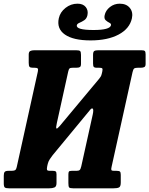

<svg xmlns="http://www.w3.org/2000/svg" viewBox="-58 -1023 810 1043"><path d="M592.5 -1003Q628.5 -1003 647.2 -980Q666 -957 658.5 -923Q646 -867 586.2 -835.2Q526.5 -803.5 434 -803.5Q340.5 -803.5 294.8 -835.2Q249 -867 261.5 -924Q269 -957.5 298 -980.2Q327 -1003 363 -1003Q393 -1003 407.8 -984.8Q422.5 -966.5 417 -940.5Q413 -922 399.8 -913.2Q386.5 -904.5 373.8 -899.2Q361 -894 359.5 -886Q353.5 -860 450.5 -860Q539 -860 545 -886Q546.5 -894.5 536 -899.5Q525.5 -904.5 516 -913.2Q506.5 -922 510.5 -940.5Q516 -966.5 539.2 -984.8Q562.5 -1003 592.5 -1003ZM497.5 -633.5Q500.5 -647.5 497.5 -651.2Q494.5 -655 480.5 -655H465Q456 -655 451.8 -659.2Q447.5 -663.5 447.5 -678V-724.5Q447.5 -741.5 454 -745.8Q460.5 -750 476 -750H710.5Q723.5 -750 728.2 -746.2Q733 -742.5 733 -728.5V-675.5Q733 -663 726.5 -659Q720 -655 706.5 -655H691.5Q676 -655 670.8 -650.8Q665.5 -646.5 662 -631L548 -116Q545 -103.5 547.2 -99.2Q549.5 -95 562 -95H575.5Q589 -95 593.5 -91Q598 -87 598 -73V-31.5Q598 -9.5 588.5 -4.8Q579 0 558.5 0H339.5Q321.5 0 317.5 -5Q313.5 -10 313.5 -28.5V-75Q313.5 -87 316.5 -91Q319.5 -95 331.5 -95H357Q369.5 -95 374.8 -99.5Q380 -104 383.5 -119.5L445.5 -399.5Q451.5 -427 446 -432.5Q440.5 -438 430.5 -425L228.5 -180.5Q221.5 -172 213 -159Q204.5 -146 201.5 -133L198.5 -120Q195.5 -105.5 197.5 -100.2Q199.5 -95 214 -95H229Q239.5 -95 244.2 -92Q249 -89 249 -76V-29Q249 -9.5 238 -4.8Q227 0 209 0H-8.5Q-26 0 -31.8 -4.5Q-37.5 -9 -37.5 -27V-68.5Q-37.5 -83.5 -32.5 -89.2Q-27.5 -95 -12.5 -95H1.5Q16.5 -95 23 -98Q29.5 -101 33 -116L147.5 -634Q150.5 -647.5 146.5 -651.2Q142.5 -655 129 -655H120Q107.5 -655 102.8 -659.8Q98 -664.5 98 -681.5V-726.5Q98 -741.5 106.2 -745.8Q114.5 -750 128.5 -750H355.5Q371.5 -750 376.8 -746Q382 -742 382 -725V-676.5Q382 -662.5 376 -658.8Q370 -655 356.5 -655H338Q324.5 -655 320 -651.2Q315.5 -647.5 312.5 -634L251 -355.5Q244.5 -327.5 248.8 -325Q253 -322.5 266 -338L480.5 -595Q485 -600.5 489 -606.8Q493 -613 495 -623Z"/></svg>

Font: Besley* Condensed
Style: Bold Italic
Weight: 700
Width: 3
Italic angle: -13°
Designer: Owen Earl
Foundry: indestructible type*
Version: Version 3.000; ttfautohint (v1.8.3)